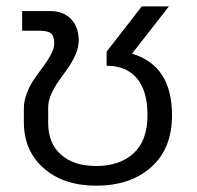

<svg xmlns="http://www.w3.org/2000/svg" viewBox="-20 -570 622 605"><path d="M283.2 15.1Q180.7 15.1 117.9 -39.8Q55.2 -94.7 55.2 -185.1V-228Q55.2 -252.4 64.9 -277.3Q74.7 -302.2 88.9 -322.5Q103 -342.8 117.2 -361.6Q131.3 -380.4 141.1 -399.2Q150.9 -418 150.9 -433.1Q150.9 -456.1 140.9 -464.6Q130.9 -473.1 105 -473.1H49.8V-535.2H137.2Q179.7 -535.2 203.9 -510Q228 -484.9 228 -442.9Q228 -420.9 218 -397.9Q208 -375 193.8 -355.2Q179.7 -335.4 165.8 -315.9Q151.9 -296.4 141.8 -274.4Q131.8 -252.4 131.8 -231.9V-182.1Q131.8 -118.7 172.1 -82.8Q212.4 -46.9 283.2 -46.9Q357.4 -46.9 401.1 -87.2Q444.8 -127.4 444.8 -207Q444.8 -283.2 411.6 -323Q378.4 -362.8 315.9 -362.8V-407.2L426.8 -549.8H512.2L396 -400.9Q522 -363.3 522 -207Q522 -101.6 456.3 -43.2Q390.6 15.1 283.2 15.1Z"/></svg>

Font: Prompt Light
Style: Regular
Weight: 300
Designer: Katatrad Team
Foundry: CadsonDemak
Version: Version 1.000;PS 001.000;hotconv 1.0.88;makeotf.lib2.5.64775